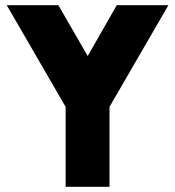

<svg xmlns="http://www.w3.org/2000/svg" viewBox="-20 -720 675 740"><path d="M6 -700 233 -308V0H402V-308L629 -700H430L318 -504L205 -700Z"/></svg>

Font: Unageo
Style: Black
Weight: 900
Designer: Richard Sepsi
Foundry: Richard Sepsi
Version: Version 2.000